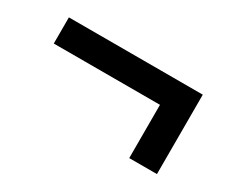

<svg xmlns="http://www.w3.org/2000/svg" viewBox="-56 -545 630 534"><g transform="rotate(30 258.5 -278.5)"><path d="M384 -322H43V-406H473V-151H384Z"/></g></svg>

Font: Cabin Medium
Style: Regular
Weight: 500
Designer: Pablo Impallari
Foundry: Pablo Impallari. http://www.impallari.com Igino Marini. http://www.ikern.com
Version: Version 2.001